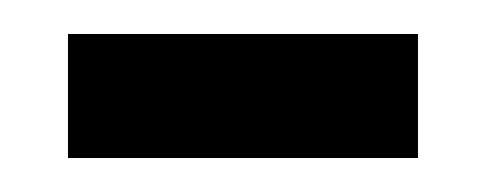

<svg xmlns="http://www.w3.org/2000/svg" viewBox="-20 -329 286 113"><path d="M20 -236H226V-309H20Z"/></svg>

Font: Noto Serif Lao ExtCond
Style: Regular
Weight: 400
Width: 2
Designer: Monotype Design Team
Foundry: Monotype Imaging Inc.
Version: Version 2.004